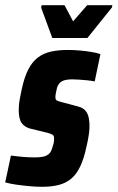

<svg xmlns="http://www.w3.org/2000/svg" viewBox="-40 -710 452 738"><path d="M122 8Q98 8 71.5 5.5Q45 3 21 -0.5Q-3 -4 -20 -9L2 -112Q12 -111 23.5 -109.5Q35 -108 47.5 -107Q60 -106 71.5 -105.5Q83 -105 93 -105Q111 -105 124.5 -107.5Q138 -110 147 -117.5Q156 -125 160 -139Q163 -147 165.5 -156.5Q168 -166 168 -178Q168 -189 161.5 -192.5Q155 -196 141 -200L75 -216Q54 -222 43 -237.5Q32 -253 32 -288Q32 -308 36 -329.5Q40 -351 44 -369Q54 -415 69.5 -444.5Q85 -474 107 -490Q129 -506 157.5 -512Q186 -518 221 -518Q242 -518 265.5 -516Q289 -514 310.5 -510.5Q332 -507 346 -502L324 -397Q310 -400 293.5 -401.5Q277 -403 262.5 -404Q248 -405 237 -405Q221 -405 209.5 -402Q198 -399 190.5 -392Q183 -385 179 -372Q178 -365 175.5 -356Q173 -347 173 -336Q173 -327 178 -324Q183 -321 195 -318L248 -304Q262 -301 275 -295Q288 -289 296 -273Q304 -257 304 -223Q304 -210 301 -190Q298 -170 293 -149Q283 -101 268.5 -70.5Q254 -40 233.5 -23Q213 -6 185.5 1Q158 8 122 8ZM161 -564 118 -681 120 -690H208L241 -628L295 -690H392L390 -681L296 -564Z"/></svg>

Font: Saira Condensed ExtraBold
Style: Italic
Weight: 800
Width: 3
Italic angle: -12°
Designer: Hector Gatti with collaboration of the Omnibus-Type team
Foundry: Omnibus-Type
Version: Version 1.101